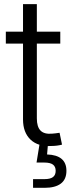

<svg xmlns="http://www.w3.org/2000/svg" viewBox="-20 -692 337 916"><path d="M267.6 -541V-483.9H7.8V-541ZM89.8 -672.4H155.8V-127Q155.8 -87.4 173.1 -69.3Q190.4 -51.3 227.1 -54.2Q234.9 -54.7 245.1 -55.9Q255.4 -57.1 264.2 -58.6L275.9 -2Q265.1 1 252 2.7Q238.8 4.4 226.1 4.4Q161.6 8.3 125.7 -25.9Q89.8 -60.1 89.8 -122.1ZM137.7 204.1V162.6H191.9Q219.7 162.6 232.7 152.8Q245.6 143.1 245.6 123Q245.6 103 232.7 93.3Q219.7 83.5 190.9 83.5H154.3L170.9 -18.6H208.5V0L204.6 44.9Q250.5 46.4 273.7 65.9Q296.9 85.4 296.9 123Q296.9 163.6 270.3 183.8Q243.7 204.1 192.4 204.1Z"/></svg>

Font: Inter 17pt Light
Style: Regular
Weight: 300
Version: Version 4.001;git-66647c0bb